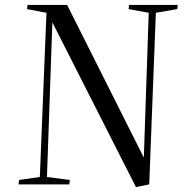

<svg xmlns="http://www.w3.org/2000/svg" viewBox="-20 -750 753 781"><path d="M565 -109 585 -698 503 -713 505 -730H703L701 -713L614 -698L587 0L533 11L193 -659L171 -30L264 -18L262 0H55L58 -18L142 -30L169 -698L90 -713L92 -730H253Z"/></svg>

Font: Literata 72pt
Style: Italic
Weight: 400
Italic angle: -2°
Designer: Latin by Veronika Burian and Jose Scaglione. Greek by Irene Vlachou. Cyrillic by Vera Evstafieva
Foundry: TypeTogether
Version: Version 3.002